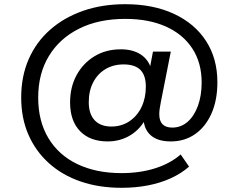

<svg xmlns="http://www.w3.org/2000/svg" viewBox="-20 -734 1118 915"><path d="M559 161Q452 161 364.5 131Q277 101 213.5 44Q150 -13 115.5 -92Q81 -171 81 -269Q81 -370 116.5 -451.5Q152 -533 218 -591.5Q284 -650 375 -682Q466 -714 577 -714Q710 -714 809 -668Q908 -622 962 -538.5Q1016 -455 1016 -342Q1016 -257 988 -193.5Q960 -130 910 -95Q860 -60 794 -60Q730 -60 697 -90.5Q664 -121 664 -174L679 -177Q652 -121 603 -90.5Q554 -60 493 -60Q409 -60 361.5 -109Q314 -158 314 -246Q314 -319 345 -376Q376 -433 430.5 -466Q485 -499 556 -499Q613 -499 650.5 -474.5Q688 -450 701 -404H693L709 -488H794L746 -245Q743 -229 741 -215.5Q739 -202 739 -190Q739 -158 754.5 -142Q770 -126 801 -126Q842 -126 873.5 -153Q905 -180 923 -229Q941 -278 941 -341Q941 -435 896.5 -503Q852 -571 770.5 -607.5Q689 -644 577 -644Q450 -644 357 -597.5Q264 -551 213 -467Q162 -383 162 -269Q162 -157 210.5 -76Q259 5 348.5 48Q438 91 559 91Q647 91 719.5 68Q792 45 841 2L881 60Q845 92 795 115Q745 138 685.5 149.5Q626 161 559 161ZM511 -131Q559 -131 596.5 -156Q634 -181 654.5 -224Q675 -267 675 -321Q675 -375 649 -401Q623 -427 569 -427Q520 -427 482.5 -404.5Q445 -382 424 -341.5Q403 -301 403 -247Q403 -191 431 -161Q459 -131 511 -131Z"/></svg>

Font: Nunito Sans 10pt SemiExpanded SemiBold
Style: Italic
Weight: 600
Width: 6
Italic angle: -9°
Designer: Vernon Adams
Foundry: Vernon Adams
Version: Version 3.101;gftools[0.9.27]